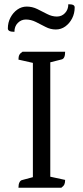

<svg xmlns="http://www.w3.org/2000/svg" viewBox="-20 -885 391 905"><path d="M67 0Q67 -16 71.5 -25Q76 -34 83 -36L150 -54L135 -38V-602L151 -585L67 -604Q67 -618 71 -626Q75 -634 86 -641H287Q287 -625 283 -616Q279 -607 271 -605L200 -587L217 -604V-39L199 -56L287 -37Q287 -24 283.5 -16Q280 -8 269 0ZM102 -793Q80 -793 64 -777Q48 -761 48 -735Q32 -735 24.5 -739Q17 -743 17 -751Q17 -779 29.5 -802.5Q42 -826 62 -840Q82 -854 106 -854Q132 -854 155.5 -842.5Q179 -831 202 -819Q225 -807 248 -807Q271 -807 286.5 -823.5Q302 -840 302 -865Q318 -865 325 -861.5Q332 -858 332 -850Q332 -822 320 -798.5Q308 -775 288 -760.5Q268 -746 243 -746Q218 -746 195 -758Q172 -770 149 -781.5Q126 -793 102 -793Z"/></svg>

Font: Pitagon Serif
Style: Regular
Weight: 400
Designer: Travis Tran
Foundry: Pitagon
Version: Version 1.000;gftools[0.9.26]